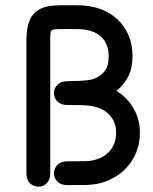

<svg xmlns="http://www.w3.org/2000/svg" viewBox="-20 -700 580 726"><path d="M235 -90Q210 -90 197 -76.5Q184 -63 184 -45Q184 -27 197 -13.5Q210 0 235 0Q273 0 301 -0.5Q329 -1 353 -6Q377 -11 404 -25Q436 -41 459.5 -67Q483 -93 496 -126Q509 -159 509 -198Q509 -242 491 -279Q473 -316 441 -342Q409 -368 366 -381Q355 -384 339.5 -386.5Q324 -389 306.5 -390.5Q289 -392 270.5 -392.5Q252 -393 235 -393Q215 -393 202.5 -384Q190 -375 186 -361.5Q182 -348 186 -334.5Q190 -321 202.5 -312Q215 -303 235 -303Q279 -303 313.5 -308Q348 -313 372 -325Q400 -340 425 -360.5Q450 -381 465.5 -412Q481 -443 481 -488Q481 -531 466 -566.5Q451 -602 423.5 -627.5Q396 -653 358 -666.5Q320 -680 273 -680Q259 -680 242.5 -680Q226 -680 206 -680Q160 -680 132.5 -666.5Q105 -653 92.5 -624Q80 -595 80 -550Q80 -497 80 -447.5Q80 -398 80 -353.5Q80 -309 80 -268.5Q80 -228 80 -192Q80 -159 80 -118.5Q80 -78 80 -45Q80 -20 93.5 -7Q107 6 125 6Q143 6 156.5 -7Q170 -20 170 -45Q170 -85 170 -118.5Q170 -152 170 -192Q170 -246 170 -295Q170 -344 170 -389Q170 -434 170 -474Q170 -514 170 -550Q170 -569 171 -577Q172 -585 179.5 -587.5Q187 -590 206 -590Q219 -590 236 -590Q253 -590 273 -590Q309 -590 335.5 -578.5Q362 -567 376.5 -544Q391 -521 391 -488Q391 -451 376.5 -432Q362 -413 338 -403Q329 -399 313 -397Q297 -395 277.5 -394Q258 -393 235 -393Q210 -393 197 -379.5Q184 -366 184 -348Q184 -330 197 -316.5Q210 -303 235 -303Q264 -303 284.5 -302.5Q305 -302 319.5 -300Q334 -298 345 -295Q368 -288 384.5 -274.5Q401 -261 410 -242Q419 -223 419 -198Q419 -177 412.5 -159Q406 -141 393.5 -127.5Q381 -114 364 -105Q335 -91 305 -90.5Q275 -90 235 -90Z"/></svg>

Font: Tilt Neon
Style: Regular
Weight: 400
Designer: Andy Clymer
Foundry: Andy Clymer
Version: Version 1.000